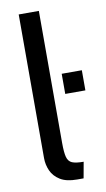

<svg xmlns="http://www.w3.org/2000/svg" viewBox="-87 -793 465 845"><g transform="rotate(-10 145.5 -370.0)"><path d="M187 10Q139.5 10 111.8 -7.2Q84 -24.5 72 -51.5Q60 -78.5 60 -108V-750H150V-160Q150 -118 155.5 -97Q161 -76 177.8 -69Q194.5 -62 229 -62L216 10ZM201 -370V-460H291V-370Z"/></g></svg>

Font: Cabin Resolve
Style: Regular-Resolve
Weight: 400
Designer: Pablo Impallari
Foundry: Pablo Impallari. http://www.impallari.com Igino Marini. http://www.ikern.com
Version: Version 3.001